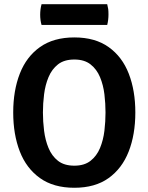

<svg xmlns="http://www.w3.org/2000/svg" viewBox="-20 -874 702 908"><path d="M183 -342Q183 -299.5 188.5 -255.5Q194 -211.5 209.5 -174Q225 -136.5 254.2 -113.5Q283.5 -90.5 331.5 -90.5Q379 -90.5 408.2 -113.5Q437.5 -136.5 453 -174Q468.5 -211.5 473.8 -255.5Q479 -299.5 479 -342Q479 -384.5 473.8 -428.2Q468.5 -472 453 -509.2Q437.5 -546.5 408.2 -569.5Q379 -592.5 331.5 -592.5Q283.5 -592.5 254.2 -569.5Q225 -546.5 209.5 -509.2Q194 -472 188.5 -428.2Q183 -384.5 183 -342ZM42.5 -342Q42.5 -446 73.8 -526Q105 -606 169.2 -651.5Q233.5 -697 331.5 -697Q430 -697 494 -651.2Q558 -605.5 589 -525.5Q620 -445.5 620 -342Q620 -237.5 588.5 -157.2Q557 -77 493.2 -31.5Q429.5 14 331.5 14Q233 14 168.8 -32Q104.5 -78 73.5 -158.2Q42.5 -238.5 42.5 -342ZM176.5 -756Q170 -778.5 170 -804.5Q170 -830 176.5 -854H487Q490.5 -840.5 491.8 -830.8Q493 -821 493 -805.5Q493 -779.5 487 -756Z"/></svg>

Font: Signika SemiBold
Style: Regular
Weight: 600
Designer: Anna Giedry
Foundry: Anna Giedry
Version: Version 2.001